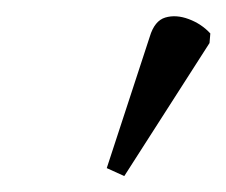

<svg xmlns="http://www.w3.org/2000/svg" viewBox="-20 -827 284 241"><path d="M136 -606 114 -616 168 -781Q174 -801 187.5 -805Q201 -809 217 -803Q233 -797 244 -785L243 -773Z"/></svg>

Font: Noto Serif Condensed Light
Style: Italic
Weight: 300
Width: 3
Italic angle: -12°
Designer: Monotype Design Team
Foundry: Monotype Imaging Inc.
Version: Version 2.014; ttfautohint (v1.8.4.7-5d5b)